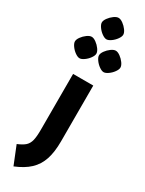

<svg xmlns="http://www.w3.org/2000/svg" viewBox="-314 -997 999 1319"><g transform="rotate(30 186.0 -337.5)"><path d="M17 141Q58 124 77.5 106Q97 88 104.5 58Q112 28 112 -28V-470H272V-28Q272 58 252.5 116.5Q233 175 190 215.5Q147 256 75 285ZM11 -670Q11 -686 25.5 -706Q40 -726 60 -740.5Q80 -755 96 -755Q112 -755 132 -740.5Q152 -726 166.5 -706Q181 -686 181 -670Q181 -655 166.5 -634.5Q152 -614 131.5 -599.5Q111 -585 96 -585Q81 -585 60.5 -599.5Q40 -614 25.5 -634.5Q11 -655 11 -670ZM202 -670Q202 -686 216.5 -706Q231 -726 251 -740.5Q271 -755 287 -755Q303 -755 323 -740.5Q343 -726 357.5 -706Q372 -686 372 -670Q372 -655 357.5 -634.5Q343 -614 322.5 -599.5Q302 -585 287 -585Q272 -585 251.5 -599.5Q231 -614 216.5 -634.5Q202 -655 202 -670ZM106 -875Q106 -891 120.5 -911Q135 -931 155 -945.5Q175 -960 191 -960Q207 -960 227 -945.5Q247 -931 261.5 -911Q276 -891 276 -875Q276 -860 261.5 -839.5Q247 -819 226.5 -804.5Q206 -790 191 -790Q176 -790 155.5 -804.5Q135 -819 120.5 -839.5Q106 -860 106 -875Z"/></g></svg>

Font: Changa ExtraBold
Style: Regular
Weight: 800
Designer: Eduardo Rodriguez Tunni
Foundry: Eduardo Rodriguez Tunni
Version: Version 2.002; ttfautohint (v1.5) -l 8 -r 50 -G 220 -x 14 -H